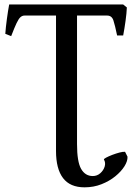

<svg xmlns="http://www.w3.org/2000/svg" viewBox="-20 -635 601 847"><path d="M542.5 56.2Q543.5 75.2 529.1 98.4Q514.6 121.6 488.5 142.8Q462.4 164.1 427.7 177.7Q393.1 191.4 353 191.4Q289.1 191.4 258.1 150.6Q227.1 109.9 227.1 31.2V-566.4H88.4Q78.6 -566.4 70.6 -559.6Q62.5 -552.7 53.2 -533.2Q43.9 -513.7 29.3 -475.6L3.4 -485.8Q5.4 -514.6 10.5 -552.2Q15.6 -589.8 20.5 -615.2H523.4L539.6 -602.1Q538.6 -577.1 533.9 -543.2Q529.3 -509.3 523.4 -478.5H496.6Q487.3 -523.9 480.2 -545.2Q473.1 -566.4 452.6 -566.4H319.8V0.5Q319.8 78.6 337.9 110.1Q356 141.6 389.2 141.6Q408.2 141.6 422.4 129.2Q436.5 116.7 441.7 99.9Q446.8 83 438.5 68.8Q437 66.4 447.8 60.5Q458.5 54.7 475.1 48.3Q491.7 42 507.6 37.8Q523.4 33.7 531.7 34.7Z"/></svg>

Font: Gentium Book Plus
Style: Regular
Weight: 400
Designer: Victor Gaultney, Annie Olsen, Iska Routamaa, Becca Hirsbrunner
Foundry: SIL International
Version: Version 6.101